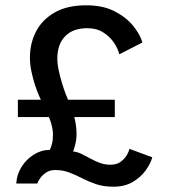

<svg xmlns="http://www.w3.org/2000/svg" viewBox="-20 -693 646 725"><path d="M139.5 -305.5Q135.5 -313 127.8 -330.5Q120 -348 112.2 -371.8Q104.5 -395.5 98.8 -422.5Q93 -449.5 93 -475.5Q93 -530 116.5 -574.8Q140 -619.5 187 -646.2Q234 -673 306 -673Q369 -673 413 -650.2Q457 -627.5 483.2 -595Q509.5 -562.5 517.5 -532.5L430.5 -488Q425.5 -509.5 410.2 -532Q395 -554.5 370 -570.5Q345 -586.5 309.5 -586.5Q255.5 -586.5 226 -556.2Q196.5 -526 196.5 -471.5Q196.5 -451 202 -425.8Q207.5 -400.5 215 -376.2Q222.5 -352 230 -333Q237.5 -314 241.5 -305.5Q257.5 -266.5 263.2 -239.8Q269 -213 269 -187Q269 -164.5 263.5 -145Q258 -125.5 256 -121Q272 -119.5 288 -111.8Q304 -104 321 -94.5Q338 -85 356.8 -78Q375.5 -71 397 -71Q420.5 -71 435.5 -82Q450.5 -93 458.8 -107Q467 -121 468.5 -131L555 -99Q548.5 -75 529.8 -49.2Q511 -23.5 481 -5.8Q451 12 408.5 12Q371 12 343 2.5Q315 -7 290.8 -19.5Q266.5 -32 242 -41.5Q217.5 -51 187.5 -51Q168.5 -51 154.2 -41.5Q140 -32 131.5 -20Q123 -8 121 0H41.5Q43 -33 61 -62.2Q79 -91.5 107.5 -109.2Q136 -127 168 -127Q172 -134.5 176 -149Q180 -163.5 180 -184Q180 -209.5 169 -240Q158 -270.5 139.5 -305.5ZM47.5 -316.5H413.5V-251H47.5Z"/></svg>

Font: League Spartan Thin Medium
Style: Regular
Weight: 500
Version: Version 2.002